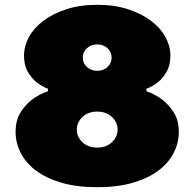

<svg xmlns="http://www.w3.org/2000/svg" viewBox="-20 -750 810 800"><path d="M385 -135Q423 -135 446.5 -157.5Q470 -180 470 -210Q470 -240 446.5 -262.5Q423 -285 385 -285Q347 -285 323.5 -262.5Q300 -240 300 -210Q300 -180 323.5 -157.5Q347 -135 385 -135ZM385 -730Q458 -730 515 -711Q572 -692 611 -662Q650 -632 670 -594.5Q690 -557 690 -520Q690 -478 674.5 -451.5Q659 -425 640 -409Q618 -391 590 -380V-370Q627 -357 657 -334Q683 -314 704 -281.5Q725 -249 725 -200Q725 -155 704 -113.5Q683 -72 641 -40Q599 -8 535 11Q471 30 385 30Q299 30 235 11Q171 -8 129 -40Q87 -72 66 -113.5Q45 -155 45 -200Q45 -249 65.5 -281.5Q86 -314 112 -334Q142 -357 180 -370V-380Q152 -391 130 -409Q111 -425 95.5 -451.5Q80 -478 80 -520Q80 -557 100 -594.5Q120 -632 159 -662Q198 -692 255 -711Q312 -730 385 -730ZM385 -565Q359 -565 342 -549Q325 -533 325 -510Q325 -487 342 -471Q359 -455 385 -455Q411 -455 428 -471Q445 -487 445 -510Q445 -533 428 -549Q411 -565 385 -565Z"/></svg>

Font: Imperial One
Style: Regular
Weight: 400
Designer: Jovanny Lemonad
Foundry: Jovanny Lemonad
Version: Version 1.000